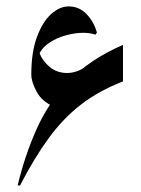

<svg xmlns="http://www.w3.org/2000/svg" viewBox="-20 -570 432 590"><path d="M34.2 0Q56.2 -92.3 92.8 -174.1Q129.4 -255.9 192.6 -321.8Q255.9 -387.7 357.9 -432.1V-319.8Q283.7 -291 229 -248.8Q174.3 -206.5 129.9 -145.8Q85.4 -85 41.5 0ZM150.4 -240.2Q109.9 -256.3 93 -287.4Q76.2 -318.4 76.2 -340.8Q76.2 -409.2 93.3 -455.8Q110.4 -502.4 136.7 -526.4Q163.1 -550.3 190.9 -550.3Q223.6 -550.3 246.3 -526.4Q269 -502.4 277.8 -469.7L272.9 -463.4Q257.3 -469.2 236.3 -469.2Q210.4 -469.2 181.4 -461.2Q152.3 -453.1 128.9 -436.8Q105.5 -420.4 97.2 -395.5L99.6 -417.5Q102.1 -394 126.5 -369.9Q150.9 -345.7 186 -345.7Q200.2 -345.7 215.8 -350.8Q231.4 -356 247.1 -368.2Z"/></svg>

Font: Lateef SemiBold
Style: Regular
Weight: 600
Designer: SIL International
Foundry: SIL International
Version: Version 4.200